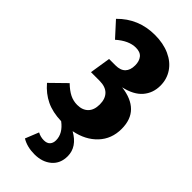

<svg xmlns="http://www.w3.org/2000/svg" viewBox="-307 -777 1102 1102"><g transform="rotate(45 244.5 -226.0)"><path d="M292 12Q374 58 374 134Q374 193 334 227Q294 261 231 261Q171 261 128 235L161 153Q185 166 212 166Q237 166 249.5 152.5Q262 139 262 116Q262 61 205 18Q134 16 83 -8.5Q32 -33 -8 -80L85 -171Q116 -141 144 -127Q172 -113 204 -113Q246 -113 270 -137Q294 -161 294 -207Q294 -252 269.5 -277Q245 -302 196 -302H127L147 -429H199Q239 -429 259 -449.5Q279 -470 279 -509Q279 -543 262.5 -563.5Q246 -584 210 -584Q153 -584 93 -531L12 -620Q103 -713 236 -713Q304 -713 356 -689.5Q408 -666 436 -624Q464 -582 464 -529Q464 -469 427.5 -426.5Q391 -384 315 -367Q397 -357 439.5 -314.5Q482 -272 482 -196Q482 -115 430.5 -60Q379 -5 292 12Z"/></g></svg>

Font: Fira Sans Condensed ExtraBold
Style: Regular
Weight: 800
Width: 3
Designer: Carrois Corporate & Edenspiekermann AG
Foundry: Carrois Corporate GbR & Edenspiekermann AG
Version: Version 4.203